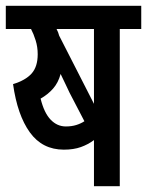

<svg xmlns="http://www.w3.org/2000/svg" viewBox="-20 -642 507 662"><path d="M393 -542V0H304V-159Q284 -144 259 -135Q234 -126 200 -126Q126 -126 83 -185.5Q40 -245 25 -352Q68 -365 89 -388.5Q110 -412 110 -455Q110 -480 103 -502.5Q96 -525 87 -542H0V-622H467V-542ZM304 -542H175Q181 -531 184 -519L304 -284ZM220 -322Q215 -333 206.5 -350.5Q198 -368 189 -387Q181 -357 163 -336.5Q145 -316 120 -302Q132 -253 154.5 -229.5Q177 -206 207 -206Q227 -206 243 -211Q259 -216 271 -224Z"/></svg>

Font: Noto Sans ExtraCondensed Medium
Style: Italic
Weight: 500
Width: 2
Italic angle: -12°
Designer: Monotype Design Team
Foundry: Monotype Imaging Inc.
Version: Version 2.013; ttfautohint (v1.8.4.7-5d5b)